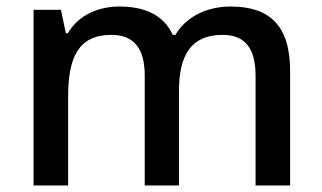

<svg xmlns="http://www.w3.org/2000/svg" viewBox="-20 -569 989 589"><path d="M687 -549C619 -549 553 -521 518 -462H510C483 -521 427 -549 346 -549C282 -549 221 -523 188 -467H182L167 -539H83V0H189V-272C189 -394 221 -462 322 -462C391 -462 424 -420 424 -337V0H529V-290C529 -401 567 -462 663 -462C732 -462 764 -420 764 -337V0H870V-351C870 -490 808 -549 687 -549Z"/></svg>

Font: Noto Sans Malayalam Medium
Style: Regular
Weight: 500
Designer: Jelle Bosma - Monotype Design Team
Foundry: Monotype Imaging Inc.
Version: Version 2.104